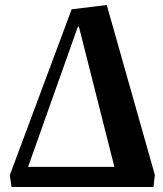

<svg xmlns="http://www.w3.org/2000/svg" viewBox="-20 -744 650 764"><path d="M590.8 0H25.9L19 -46.9L265.1 -707L404.8 -724.1L596.2 -47.9ZM290 -638.2 91.8 -80.1H435.1L293.9 -638.2Z"/></svg>

Font: Literata SemiBold
Style: Italic
Weight: 650
Italic angle: -2.39999°
Designer: Latin by Veronika Burian and Jose Scaglione. Greek by Irene Vlachou. Cyrillic by Vera Evstafieva
Foundry: TypeTogether
Version: Version 3.021